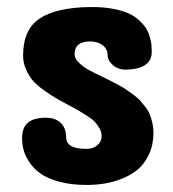

<svg xmlns="http://www.w3.org/2000/svg" viewBox="-20 -524 495 548"><path d="M192.9 -369.1Q192.9 -356.9 205.6 -344.7Q218.3 -332.5 232.9 -324.5Q247.6 -316.4 273.9 -304.2Q289.6 -296.4 296.1 -293Q302.7 -289.6 317.9 -281.5Q333 -273.4 340.3 -268.3Q347.7 -263.2 360.4 -253.9Q373 -244.6 379.6 -237.3Q386.2 -230 394.8 -219Q403.3 -208 407.5 -197.5Q411.6 -187 414.8 -173.6Q418 -160.2 418 -146Q418 -111.3 405.5 -84.2Q393.1 -57.1 373.8 -40.8Q354.5 -24.4 328.4 -14.2Q302.2 -3.9 277.6 0Q252.9 3.9 227.1 3.9Q183.1 3.9 149.2 -5.4Q115.2 -14.6 95.7 -28.6Q76.2 -42.5 63.7 -61.3Q51.3 -80.1 47.1 -96.7Q43 -113.3 43 -129.9Q43 -159.7 59.6 -173.8Q76.2 -188 110.8 -188Q137.2 -188 152.8 -173.8Q168.5 -159.7 168.9 -130.9Q169.9 -99.1 226.1 -99.1Q245.6 -99.1 257.8 -109.4Q270 -119.6 270 -136.2Q270 -147.5 263.7 -158.2Q257.3 -168.9 250.7 -176.3Q244.1 -183.6 227.5 -194.1Q210.9 -204.6 202.9 -209.2Q194.8 -213.9 173.8 -225.1Q149.9 -237.8 136.7 -245.6Q123.5 -253.4 103.5 -267.8Q83.5 -282.2 73 -294.9Q62.5 -307.6 54.2 -326.2Q45.9 -344.7 45.9 -365.2Q45.9 -439.9 93.3 -471.2Q140.6 -502.4 235.8 -503.9H244.1Q277.3 -503.9 304.4 -498.5Q331.5 -493.2 348.6 -485.1Q365.7 -477.1 378.4 -464.8Q391.1 -452.6 397.7 -441.7Q404.3 -430.7 408 -417Q411.6 -403.3 412.4 -394.8Q413.1 -386.2 413.1 -376Q413.1 -327.1 339.8 -325.2Q316.9 -325.2 302 -338.4Q287.1 -351.6 287.1 -367.2Q286.6 -385.3 272.2 -395.5Q257.8 -405.8 236.8 -405.8Q192.9 -405.8 192.9 -369.1Z"/></svg>

Font: Concert One
Style: Regular
Weight: 400
Designer: Johan Kallas, Mihkel Virkus
Foundry: Johan Kallas, Mihkel Virkus
Version: Version 1.003